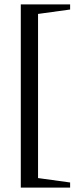

<svg xmlns="http://www.w3.org/2000/svg" viewBox="-20 -714 373 868"><path d="M74 134V-694H297V-671L152 -651V91L297 111V134Z"/></svg>

Font: Libra Serif Modern
Style: Regular
Weight: 400
Designer: Stefan Peev, Context Ltd
Foundry: Stefan Peev, Context Ltd
Version: Version 1.000